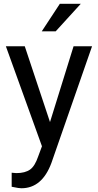

<svg xmlns="http://www.w3.org/2000/svg" viewBox="-20 -770 513 1003"><path d="M198.2 -606.4H271L401.9 -750H292.5ZM109.4 -528.3H10.7L199.2 -5.9L179.2 47.9C168 80.6 154.3 103.5 137.2 115.7C120.1 127.9 96.2 134.3 65.4 134.3L41 132.3V205.6L74.7 211.9L91.8 213.4C163.6 213.4 215.8 169.4 248.5 81.5L460.9 -528.3H364.3L241.2 -132.3Z"/></svg>

Font: Roboto
Style: Regular
Weight: 400
Designer: Google
Version: Version 2.137; 2017